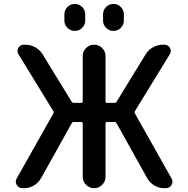

<svg xmlns="http://www.w3.org/2000/svg" viewBox="-20 -982 959 980"><path d="M817.4 -21.5Q791 -21.5 768.1 -35.2Q745.1 -48.8 731.4 -72.3L575.2 -352.5Q571.3 -359.4 564.5 -359.4H525.4Q518.6 -359.4 518.6 -351.6V-79.1Q518.6 -55.7 501.5 -38.6Q484.4 -21.5 460.9 -21.5H460Q436.5 -21.5 419.4 -38.6Q402.3 -55.7 402.3 -79.1V-351.6Q402.3 -359.4 394.5 -359.4H357.4Q349.6 -359.4 345.7 -352.5L189.5 -72.3Q175.8 -48.8 152.8 -35.2Q129.9 -21.5 103.5 -21.5H94.7Q75.2 -21.5 65.4 -38.1Q60.5 -46.9 60.5 -54.7Q60.5 -63.5 65.4 -71.3L252 -402.3Q255.9 -409.2 252 -415L74.2 -705.1Q69.3 -712.9 69.3 -721.7Q69.3 -729.5 73.2 -737.3Q83 -753.9 101.6 -753.9H109.4Q135.7 -753.9 159.7 -740.7Q183.6 -727.5 197.3 -705.1L345.7 -462.9Q349.6 -457 357.4 -457H394.5Q402.3 -457 402.3 -464.8V-696.3Q402.3 -719.7 419.4 -736.8Q436.5 -753.9 460 -753.9H460.9Q484.4 -753.9 501.5 -736.8Q518.6 -719.7 518.6 -696.3V-464.8Q518.6 -457 525.4 -457H564.5Q571.3 -457 575.2 -462.9L723.6 -705.1Q737.3 -727.5 761.2 -740.7Q785.2 -753.9 811.5 -753.9H819.3Q837.9 -753.9 847.7 -737.3Q851.6 -729.5 851.6 -721.7Q851.6 -712.9 846.7 -705.1L668.9 -415Q665 -409.2 668.9 -402.3L855.5 -71.3Q860.4 -63.5 860.4 -54.7Q860.4 -46.9 855.5 -38.1Q845.7 -21.5 826.2 -21.5ZM308.6 -877V-908.2Q308.6 -930.7 324.2 -946.3Q339.8 -961.9 361.8 -961.9Q383.8 -961.9 399.4 -946.3Q415 -930.7 415 -908.2V-877Q415 -855.5 399.4 -839.8Q383.8 -824.2 361.8 -824.2Q339.8 -824.2 324.2 -839.8Q308.6 -855.5 308.6 -877ZM505.9 -877V-908.2Q505.9 -930.7 521.5 -946.3Q537.1 -961.9 559.1 -961.9Q581.1 -961.9 596.7 -946.3Q612.3 -930.7 612.3 -908.2V-877Q612.3 -855.5 596.7 -839.8Q581.1 -824.2 559.1 -824.2Q537.1 -824.2 521.5 -839.8Q505.9 -855.5 505.9 -877Z"/></svg>

Font: Gen Jyuu Gothic P Medium
Style: Regular
Weight: 500
Designer: [Source Han Sans]
Ryoko NISHIZUKA  (kana & ideographs); Paul D. Hunt (Latin, Greek & Cyrillic); Wenlong ZHANG  (bopomofo
Version: Version 1.002.20150607